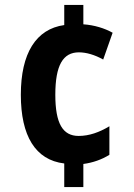

<svg xmlns="http://www.w3.org/2000/svg" viewBox="-20 -744 540 774"><path d="M316 -646V-724H239V-643C125 -627 64 -529 64 -362C64 -197 122 -99 239 -85V10H316V-83C354 -88 391 -101 421 -120V-235C381 -211 340 -196 297 -196C233 -196 203 -246 203 -362C203 -481 234 -533 298 -533C328 -533 362 -523 396 -504L434 -612C402 -630 360 -643 316 -646Z"/></svg>

Font: Noto Sans Devanagari Condensed
Style: Bold
Weight: 700
Width: 3
Designer: Jelle Bosma - Monotype Design Team
Foundry: Monotype Imaging Inc.
Version: Version 2.004